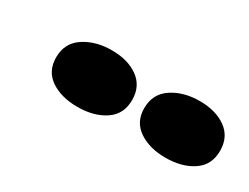

<svg xmlns="http://www.w3.org/2000/svg" viewBox="-31 -886 567 438"><g transform="rotate(30 252.5 -667.5)"><path d="M172.3 -592Q129.7 -592 101.8 -610.8Q74 -629.7 74 -666Q74 -703.7 104 -723.5Q134 -743.3 176.7 -743.3Q219 -743.3 246 -723.8Q273 -704.3 273 -668Q273 -630.3 244.2 -611.2Q215.3 -592 172.3 -592ZM404.3 -592Q362.3 -592 334.2 -610.8Q306 -629.7 306 -666Q306 -703.7 335.8 -723.5Q365.7 -743.3 408.3 -743.3Q450.7 -743.3 477.7 -723.8Q504.7 -704.3 504.7 -668Q504.7 -630.3 476 -611.2Q447.3 -592 404.3 -592Z"/></g></svg>

Font: Sansita Swashed Light
Style: Regular
Weight: 300
Designer: Pablo Cosgaya
Foundry: Omnibus-Type
Version: Version 1.003